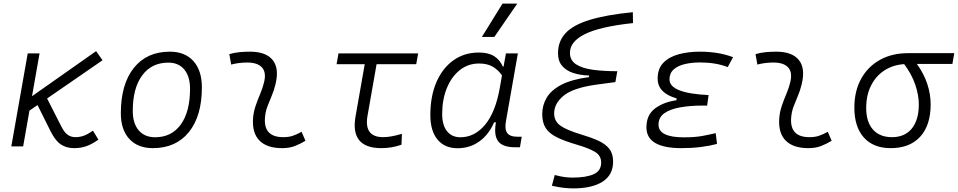

<svg xmlns="http://www.w3.org/2000/svg" viewBox="-20 -815 5333 1069"><path d="M43 0 134.3 -517.6H200.2L158.2 -279.3L515.1 -530.3L550.8 -479.5L242.2 -266.6L321.3 -111.3Q338.4 -77.1 357.2 -64.2Q376 -51.3 400.4 -51.3Q424.8 -51.3 447.3 -59.6Q469.7 -67.9 497.6 -87.4L527.8 -37.6Q492.2 -12.2 461.2 -1.2Q430.2 9.8 393.1 9.8Q350.1 9.8 319.1 -10.7Q288.1 -31.2 261.7 -84L189 -230L144 -199.2L108.9 0Z M831.1 9.8Q747.1 9.8 700 -41.5Q652.8 -92.8 652.8 -184.1Q652.8 -346.2 725.1 -436.8Q797.4 -527.3 925.8 -527.3Q1009.8 -527.3 1056.9 -474.9Q1104 -422.4 1104 -328.6Q1104 -168.9 1031.7 -79.6Q959.5 9.8 831.1 9.8ZM843.8 -50.8Q935.5 -50.8 986.8 -122.1Q1038.1 -193.4 1038.1 -320.3Q1038.1 -389.2 1006.3 -427.7Q974.6 -466.3 917 -466.3Q824.2 -466.3 771.7 -395.3Q719.2 -324.2 719.2 -197.3Q719.2 -128.4 752 -89.6Q784.7 -50.8 843.8 -50.8Z M1659.2 -81.1 1680.7 -31.2Q1652.8 -14.2 1622.1 -2.2Q1591.3 9.8 1551.3 9.8Q1466.8 9.8 1425.3 -31.7Q1383.8 -73.2 1388.7 -153.3Q1391.1 -189.9 1402.8 -224.6Q1414.6 -259.3 1428.5 -292Q1442.4 -324.7 1449.7 -355Q1463.9 -410.2 1439.5 -438.5Q1415 -466.8 1356.4 -466.8Q1310.1 -466.8 1267.1 -455.6L1256.8 -513.7Q1285.6 -522 1314.5 -524.7Q1343.3 -527.3 1372.1 -527.3Q1460.9 -527.3 1498.3 -480.7Q1535.6 -434.1 1513.7 -345.2Q1505.4 -310.5 1492.4 -280.5Q1479.5 -250.5 1468.5 -221.2Q1457.5 -191.9 1455.1 -157.7Q1447.8 -51.3 1557.1 -51.3Q1585.9 -51.3 1607.7 -58.1Q1629.4 -64.9 1659.2 -81.1Z M2103 9.8Q1928.7 9.8 1959.5 -166.5L2010.7 -457.5H1854L1864.7 -517.6H2308.1L2297.4 -457.5H2076.7L2025.9 -168.5Q2006.3 -51.3 2113.8 -51.3Q2154.8 -51.3 2217.8 -69.8L2215.3 -9.3Q2162.1 9.8 2103 9.8Z M2783.7 -444.3 2796.9 -517.6H2863.3L2796.9 -139.6Q2789.1 -95.2 2804 -74.5Q2818.8 -53.7 2861.8 -53.7H2884.8L2875 4.9H2847.7Q2779.3 4.9 2753.9 -28.1Q2728.5 -61 2741.2 -133.8H2731Q2701.2 -64.9 2648.4 -27.3Q2595.7 10.3 2527.8 10.3Q2455.6 10.3 2415.8 -38.1Q2376 -86.4 2376 -174.3Q2376 -278.8 2409.7 -357.2Q2443.4 -435.5 2504.2 -479Q2564.9 -522.5 2646 -522.5Q2699.7 -522.5 2731.4 -502.2Q2763.2 -481.9 2779.8 -444.3ZM2647.9 -461.4Q2585.9 -461.4 2539.8 -424.6Q2493.7 -387.7 2467.8 -324.2Q2441.9 -260.7 2441.9 -180.2Q2441.9 -118.2 2468.8 -84.5Q2495.6 -50.8 2543.5 -50.8Q2622.6 -50.8 2680.7 -120.4Q2738.8 -189.9 2762.7 -325.7L2774.9 -395Q2754.9 -424.8 2724.4 -443.1Q2693.8 -461.4 2647.9 -461.4ZM2663.1 -609.4 2777.8 -794.9H2859.9L2732.4 -609.4Z M3171.4 233.9Q3147.5 233.9 3120.1 231Q3092.8 228 3052.7 219.2L3068.8 159.2Q3101.1 168 3124 170.9Q3147 173.8 3168 173.8Q3243.2 173.8 3285.2 155Q3327.1 136.2 3327.1 90.3Q3327.1 51.3 3293.2 30.8Q3259.3 10.3 3192.4 -9.3Q3122.1 -29.8 3079.6 -51Q3037.1 -72.3 3018.1 -102.5Q2999 -132.8 2999 -179.2Q2999 -229 3023.9 -271.2Q3048.8 -313.5 3106.2 -343.3Q3163.6 -373 3259.8 -385.7V-394.5Q3211.4 -396 3172.4 -408.4Q3133.3 -420.9 3110.1 -447.8Q3086.9 -474.6 3086.9 -519Q3086.9 -585 3128.9 -630.4Q3170.9 -675.8 3262.7 -704.1Q3354.5 -732.4 3503.4 -747.1L3504.4 -686.5Q3321.8 -667 3237.5 -625.5Q3153.3 -584 3153.3 -521Q3153.3 -479 3187.5 -456.8Q3221.7 -434.6 3281.2 -426.5Q3340.8 -418.5 3417 -418.5L3406.2 -357.9L3296.9 -343.3Q3170.4 -325.2 3117.9 -282Q3065.4 -238.8 3065.4 -183.6Q3065.4 -140.6 3099.4 -116Q3133.3 -91.3 3213.9 -66.9Q3270 -50.3 3310.1 -32.2Q3350.1 -14.2 3371.8 12.9Q3393.6 40 3393.6 84.5Q3393.6 159.2 3335 196.5Q3276.4 233.9 3171.4 233.9Z M3773.9 9.8Q3579.1 9.8 3579.1 -106Q3579.1 -174.3 3625.7 -210.2Q3672.4 -246.1 3745.6 -256.8L3747.6 -267.1Q3641.6 -296.9 3641.6 -377.4Q3641.6 -432.6 3673.1 -465.3Q3704.6 -498 3758.1 -512.7Q3811.5 -527.3 3876.5 -527.3Q3981 -527.3 4061.5 -496.6L4031.7 -441.4Q3965.8 -467.3 3877 -467.3Q3832 -467.3 3793.2 -458.3Q3754.4 -449.2 3731 -428.5Q3707.5 -407.7 3707.5 -372.6Q3707.5 -295.9 3925.3 -285.6L3917 -227.1H3889.6Q3823.2 -227.1 3768.1 -217.5Q3712.9 -208 3679.7 -185.1Q3646.5 -162.1 3646.5 -120.6Q3646.5 -50.3 3788.1 -50.3Q3849.1 -50.3 3890.6 -58.1Q3932.1 -65.9 3964.8 -73.7L3972.2 -13.7Q3932.6 -2.9 3882.6 3.4Q3832.5 9.8 3773.9 9.8Z M4588.9 -81.1 4610.4 -31.2Q4582.5 -14.2 4551.8 -2.2Q4521 9.8 4481 9.8Q4396.5 9.8 4355 -31.7Q4313.5 -73.2 4318.4 -153.3Q4320.8 -189.9 4332.5 -224.6Q4344.2 -259.3 4358.2 -292Q4372.1 -324.7 4379.4 -355Q4393.6 -410.2 4369.1 -438.5Q4344.7 -466.8 4286.1 -466.8Q4239.7 -466.8 4196.8 -455.6L4186.5 -513.7Q4215.3 -522 4244.1 -524.7Q4272.9 -527.3 4301.8 -527.3Q4390.6 -527.3 4428 -480.7Q4465.3 -434.1 4443.4 -345.2Q4435.1 -310.5 4422.1 -280.5Q4409.2 -250.5 4398.2 -221.2Q4387.2 -191.9 4384.8 -157.7Q4377.4 -51.3 4486.8 -51.3Q4515.6 -51.3 4537.4 -58.1Q4559.1 -64.9 4588.9 -81.1Z M4939 9.8Q4842.8 9.8 4789.8 -49.3Q4736.8 -108.4 4736.8 -215.8Q4736.8 -307.1 4773.9 -375.2Q4811 -443.4 4878.4 -481.2Q4945.8 -519 5035.6 -519H5293L5282.7 -459H5085Q5124 -404.8 5142.8 -347.7Q5161.6 -290.5 5161.6 -233.9Q5161.6 -117.7 5103.5 -54Q5045.4 9.8 4939 9.8ZM5014.2 -458Q4950.2 -453.6 4902.6 -421.9Q4855 -390.1 4828.9 -336.9Q4802.7 -283.7 4802.7 -213.9Q4802.7 -136.2 4840.3 -93.8Q4877.9 -51.3 4946.3 -51.3Q5017.6 -51.3 5056.6 -99.1Q5095.7 -147 5095.7 -233.9Q5095.7 -284.7 5076.2 -342.8Q5056.6 -400.9 5014.2 -458Z"/></svg>

Font: Cascadia Code PL Light
Style: Italic
Weight: 300
Italic angle: -10°
Monospace: yes
Designer: Aaron Bell
Foundry: Saja Typeworks
Version: Version 2404.023; ttfautohint (v1.8.4)